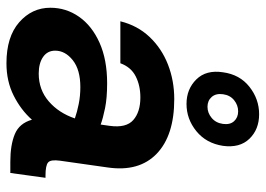

<svg xmlns="http://www.w3.org/2000/svg" viewBox="-134 -677 823 595"><g transform="rotate(90 277.5 -379.5)"><path d="M176 12Q94 12 49 -27.5Q4 -67 4 -124Q4 -173 32 -213Q60 -253 112.5 -276.5Q165 -300 238 -300Q284 -300 315.5 -293.5Q347 -287 366 -280L370 -308Q377 -359 352 -381Q327 -403 282 -403Q245 -403 216.5 -388.5Q188 -374 176 -341H46Q59 -394 94.5 -431.5Q130 -469 180 -488.5Q230 -508 287 -508Q400 -508 456.5 -453.5Q513 -399 499 -302L478 -154Q474 -125 483.5 -117Q493 -109 524 -109H531L516 0H481Q429 0 395.5 -14Q362 -28 351 -67Q321 -33 276.5 -10.5Q232 12 176 12ZM137 -139Q137 -115 156.5 -101.5Q176 -88 208 -88Q258 -88 294 -119Q330 -150 347 -200Q327 -207 302 -212Q277 -217 250 -217Q196 -217 166.5 -193.5Q137 -170 137 -139ZM302 -546Q256 -546 226 -576.5Q196 -607 204 -659Q211 -711 249 -741Q287 -771 334 -771Q381 -771 410 -741Q439 -711 432 -659Q424 -607 386.5 -576.5Q349 -546 302 -546ZM311 -611Q330 -611 345.5 -624Q361 -637 364 -659Q367 -681 355.5 -693.5Q344 -706 325 -706Q306 -706 290.5 -693.5Q275 -681 272 -659Q269 -637 280.5 -624Q292 -611 311 -611Z"/></g></svg>

Font: Host Grotesk
Style: Bold Italic
Weight: 700
Italic angle: -8°
Designer: Doğukan Karapınar
Foundry: Element Type
Version: Version 1.003; ttfautohint (v1.8.4.7-5d5b)